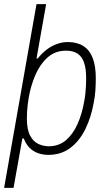

<svg xmlns="http://www.w3.org/2000/svg" viewBox="-29 -743 522 936"><path d="M-9 173 149 -723H196L149 -458H155Q174 -482 197 -500Q220 -518 247 -528Q274 -538 302 -538Q347 -538 377.5 -518.5Q408 -499 423 -460Q438 -421 438 -362Q438 -332 436 -302Q434 -272 428 -243Q416 -173 387.5 -114.5Q359 -56 314 -22Q269 12 207 12Q180 12 156 3.5Q132 -5 114.5 -23Q97 -41 87 -68H80L37 173ZM209 -30Q258 -30 292.5 -59.5Q327 -89 349 -138.5Q371 -188 381 -246Q385 -266 387 -285Q389 -304 390 -323Q391 -342 391 -361Q391 -409 380.5 -438.5Q370 -468 348.5 -482Q327 -496 293 -496Q240 -496 203 -463Q166 -430 143.5 -377.5Q121 -325 111 -267Q108 -250 106 -232.5Q104 -215 103 -198.5Q102 -182 102 -165Q102 -111 118 -81.5Q134 -52 158.5 -41Q183 -30 209 -30Z"/></svg>

Font: Archivo SemiCondensed Thin
Style: Italic
Weight: 250
Width: 4
Italic angle: -10°
Designer: Hector Gatti
Foundry: Omnibus-Type
Version: Version 2.001